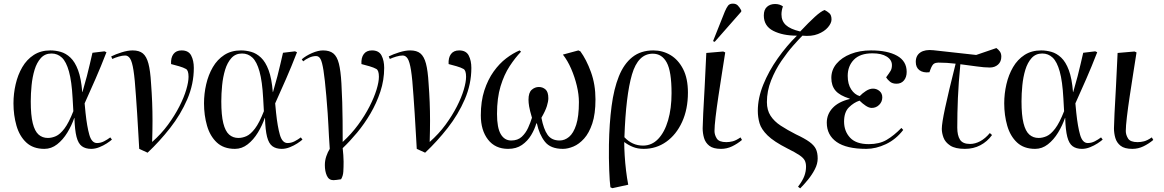

<svg xmlns="http://www.w3.org/2000/svg" viewBox="-20 -804 6398 1055"><path d="M224 14Q162 14 124.5 -21Q87 -56 70.5 -113.5Q54 -171 54 -236Q54 -289 66 -341Q78 -393 102.5 -435Q127 -477 165.5 -502Q204 -527 257 -527Q285 -527 313.5 -519Q342 -511 367 -487.5Q392 -464 409 -418.5Q426 -373 432 -298H433Q448 -349 457.5 -386Q467 -423 474 -453.5Q481 -484 488 -514L554 -522L565 -517Q534 -437 505 -371Q476 -305 445 -236L450 -184Q458 -108 471 -63Q484 -18 513 -18Q533 -18 551.5 -27.5Q570 -37 586 -49L595 -37Q585 -28 566.5 -16Q548 -4 525.5 5Q503 14 481 14Q450 14 430 -0.5Q410 -15 400.5 -52Q391 -89 389 -156H388Q374 -115 350 -75.5Q326 -36 294 -11Q262 14 224 14ZM243 -46Q265 -46 287.5 -56Q310 -66 334 -97.5Q358 -129 383 -193L379 -264Q374 -357 359 -411Q344 -465 320 -487.5Q296 -510 263 -510Q227 -510 204.5 -485Q182 -460 170 -420.5Q158 -381 153.5 -335Q149 -289 149 -247Q149 -171 160 -127Q171 -83 192 -64.5Q213 -46 243 -46Z M791 35 745 14Q743 -26 741 -55.5Q739 -85 737.5 -114.5Q736 -144 733.5 -182Q731 -220 727 -277Q721 -370 713.5 -417.5Q706 -465 695 -482Q684 -499 668 -499Q652 -499 632 -493Q612 -487 597 -480L591 -494Q615 -506 648.5 -516.5Q682 -527 709 -527Q745 -527 765 -510.5Q785 -494 795.5 -455Q806 -416 810 -346Q814 -293 816 -243Q818 -193 818 -140.5Q818 -88 816 -24Q866 -68 903 -118.5Q940 -169 965.5 -219Q991 -269 1003.5 -311.5Q1016 -354 1016 -382Q1016 -417 1002 -425Q988 -433 964 -440L920 -452Q918 -487 933 -507Q948 -527 978 -527Q1016 -527 1030.5 -499Q1045 -471 1045 -431Q1045 -342 1009 -258.5Q973 -175 915 -101Q857 -27 791 35Z M1271 14Q1209 14 1171.5 -21Q1134 -56 1117.5 -113.5Q1101 -171 1101 -236Q1101 -289 1113 -341Q1125 -393 1149.5 -435Q1174 -477 1212.5 -502Q1251 -527 1304 -527Q1332 -527 1360.5 -519Q1389 -511 1414 -487.5Q1439 -464 1456 -418.5Q1473 -373 1479 -298H1480Q1495 -349 1504.5 -386Q1514 -423 1521 -453.5Q1528 -484 1535 -514L1601 -522L1612 -517Q1581 -437 1552 -371Q1523 -305 1492 -236L1497 -184Q1505 -108 1518 -63Q1531 -18 1560 -18Q1580 -18 1598.5 -27.5Q1617 -37 1633 -49L1642 -37Q1632 -28 1613.5 -16Q1595 -4 1572.5 5Q1550 14 1528 14Q1497 14 1477 -0.5Q1457 -15 1447.5 -52Q1438 -89 1436 -156H1435Q1421 -115 1397 -75.5Q1373 -36 1341 -11Q1309 14 1271 14ZM1290 -46Q1312 -46 1334.5 -56Q1357 -66 1381 -97.5Q1405 -129 1430 -193L1426 -264Q1421 -357 1406 -411Q1391 -465 1367 -487.5Q1343 -510 1310 -510Q1274 -510 1251.5 -485Q1229 -460 1217 -420.5Q1205 -381 1200.5 -335Q1196 -289 1196 -247Q1196 -171 1207 -127Q1218 -83 1239 -64.5Q1260 -46 1290 -46Z M1812 186Q1787 186 1776 161.5Q1765 137 1765 103Q1765 78 1773 54.5Q1781 31 1792 14Q1789 -26 1787.5 -55.5Q1786 -85 1784.5 -114.5Q1783 -144 1780.5 -182Q1778 -220 1773 -277Q1765 -370 1757.5 -417Q1750 -464 1741 -480Q1732 -496 1717 -496Q1698 -496 1678.5 -487Q1659 -478 1646 -467L1638 -478Q1661 -498 1694.5 -512.5Q1728 -527 1755 -527Q1791 -527 1811.5 -510.5Q1832 -494 1842 -455Q1852 -416 1856 -346Q1859 -293 1860.5 -243Q1862 -193 1862.5 -140.5Q1863 -88 1863 -24Q1911 -68 1948 -118.5Q1985 -169 2010.5 -219Q2036 -269 2049 -311.5Q2062 -354 2062 -382Q2062 -417 2048 -425Q2034 -433 2010 -440L1966 -452Q1964 -487 1979 -507Q1994 -527 2024 -527Q2062 -527 2076.5 -499Q2091 -471 2091 -431Q2091 -364 2070 -300.5Q2049 -237 2015.5 -180Q1982 -123 1942 -75Q1902 -27 1863 10Q1865 26 1866.5 48.5Q1868 71 1868 84Q1868 115 1866.5 139Q1865 163 1854 181Q1842 183 1829.5 184.5Q1817 186 1812 186Z M2316 35 2270 14Q2268 -26 2266 -55.5Q2264 -85 2262.5 -114.5Q2261 -144 2258.5 -182Q2256 -220 2252 -277Q2246 -370 2238.5 -417.5Q2231 -465 2220 -482Q2209 -499 2193 -499Q2177 -499 2157 -493Q2137 -487 2122 -480L2116 -494Q2140 -506 2173.5 -516.5Q2207 -527 2234 -527Q2270 -527 2290 -510.5Q2310 -494 2320.5 -455Q2331 -416 2335 -346Q2339 -293 2341 -243Q2343 -193 2343 -140.5Q2343 -88 2341 -24Q2391 -68 2428 -118.5Q2465 -169 2490.5 -219Q2516 -269 2528.5 -311.5Q2541 -354 2541 -382Q2541 -417 2527 -425Q2513 -433 2489 -440L2445 -452Q2443 -487 2458 -507Q2473 -527 2503 -527Q2541 -527 2555.5 -499Q2570 -471 2570 -431Q2570 -342 2534 -258.5Q2498 -175 2440 -101Q2382 -27 2316 35Z M2772 14Q2701 14 2661.5 -37Q2622 -88 2622 -170Q2622 -248 2641.5 -307.5Q2661 -367 2692.5 -411Q2724 -455 2761.5 -483.5Q2799 -512 2835 -527L2843 -520Q2811 -487 2780.5 -440.5Q2750 -394 2730.5 -330Q2711 -266 2711 -178Q2711 -102 2731.5 -67Q2752 -32 2789 -32Q2825 -32 2847 -52.5Q2869 -73 2882 -102Q2895 -131 2903 -157Q2891 -198 2887.5 -219Q2884 -240 2884 -256Q2884 -295 2901.5 -310.5Q2919 -326 2941 -326Q2962 -326 2977.5 -312.5Q2993 -299 2993 -264Q2993 -247 2985 -221Q2977 -195 2955 -157Q2967 -94 2989 -63Q3011 -32 3055 -32Q3083 -32 3107 -52Q3131 -72 3146 -118Q3161 -164 3161 -243Q3161 -285 3149.5 -333Q3138 -381 3118.5 -426Q3099 -471 3073 -504L3158 -527L3169 -522Q3202 -477 3227 -408.5Q3252 -340 3252 -258Q3252 -178 3234.5 -125.5Q3217 -73 3189.5 -42.5Q3162 -12 3131 1Q3100 14 3073 14Q3005 14 2974 -25.5Q2943 -65 2930 -126H2927Q2918 -94 2898.5 -61.5Q2879 -29 2848 -7.5Q2817 14 2772 14Z M3345 230 3334 225Q3330 195 3327.5 131Q3325 67 3326 -9Q3328 -125 3340.5 -220.5Q3353 -316 3380.5 -384.5Q3408 -453 3454.5 -490Q3501 -527 3570 -527Q3621 -527 3664 -501.5Q3707 -476 3733.5 -424.5Q3760 -373 3760 -295Q3760 -204 3728 -134Q3696 -64 3641 -25Q3586 14 3517 14Q3484 14 3458 3.5Q3432 -7 3411 -23H3410Q3410 9 3412.5 50Q3415 91 3420 133Q3425 175 3432 211ZM3513 -4Q3562 -4 3597 -41Q3632 -78 3651 -143Q3670 -208 3670 -292Q3670 -412 3643.5 -460.5Q3617 -509 3567 -509Q3486 -509 3452.5 -394.5Q3419 -280 3411 -50Q3454 -4 3513 -4Z M3942 14Q3899 14 3877.5 -3Q3856 -20 3848.5 -46Q3841 -72 3841 -99Q3841 -120 3844 -180.5Q3847 -241 3852 -327.5Q3857 -414 3861 -513L3954 -521L3965 -516Q3957 -465 3947 -401.5Q3937 -338 3927.5 -275Q3918 -212 3912 -161Q3906 -110 3906 -84Q3906 -63 3918.5 -43Q3931 -23 3971 -23Q3988 -23 4006 -27.5Q4024 -32 4049 -49L4057 -35Q4032 -14 4003 0Q3974 14 3942 14ZM3907 -574 3898 -578 3963 -741Q3972 -762 3980.5 -773Q3989 -784 4007 -784Q4024 -784 4034 -774Q4044 -764 4053 -747V-740Z M4377 231 4365 222Q4390 189 4399.5 163.5Q4409 138 4409 112Q4409 91 4401.5 77Q4394 63 4372.5 48.5Q4351 34 4307 12Q4232 -26 4197.5 -60Q4163 -94 4153.5 -127Q4144 -160 4144 -195Q4144 -265 4174 -339Q4204 -413 4253 -482.5Q4302 -552 4359 -608Q4281 -608 4229 -634.5Q4177 -661 4177 -719Q4177 -751 4194.5 -766.5Q4212 -782 4239 -782Q4264 -782 4282 -769Q4274 -746 4274 -725Q4274 -689 4298 -666.5Q4322 -644 4377 -631Q4424 -681 4457.5 -711.5Q4491 -742 4511 -749Q4525 -742 4537 -731.5Q4549 -721 4549 -697Q4549 -677 4529.5 -654Q4510 -631 4474.5 -617Q4439 -603 4389 -608Q4371 -590 4339 -554Q4307 -518 4273.5 -469Q4240 -420 4217 -362Q4194 -304 4194 -243Q4194 -199 4214 -168Q4234 -137 4270 -113.5Q4306 -90 4353 -66Q4402 -43 4427.5 -24.5Q4453 -6 4463 14.5Q4473 35 4473 67Q4473 96 4457.5 126Q4442 156 4420 183Q4398 210 4377 231Z M4740 14Q4631 14 4577 -24Q4523 -62 4523 -130Q4523 -176 4555 -210.5Q4587 -245 4649 -260V-262Q4594 -279 4571 -306Q4548 -333 4548 -376Q4548 -420 4576.5 -454Q4605 -488 4654.5 -507.5Q4704 -527 4766 -527Q4857 -527 4909.5 -497.5Q4962 -468 4962 -409Q4962 -380 4947 -362Q4932 -344 4906 -344Q4884 -344 4870.5 -355Q4857 -366 4849 -379Q4866 -402 4873.5 -414.5Q4881 -427 4881 -446Q4881 -475 4852.5 -493Q4824 -511 4774 -511Q4706 -511 4672 -476Q4638 -441 4638 -387Q4638 -342 4657 -313Q4676 -284 4704 -276Q4718 -291 4738 -304Q4758 -317 4777 -317Q4797 -317 4812.5 -304Q4828 -291 4828 -269Q4828 -245 4811 -228Q4794 -211 4770 -211Q4755 -211 4737 -223Q4719 -235 4703 -251Q4672 -241 4645 -214.5Q4618 -188 4618 -136Q4618 -83 4651 -47.5Q4684 -12 4754 -12Q4812 -12 4852 -35.5Q4892 -59 4933 -101L4943 -90Q4903 -38 4848 -12Q4793 14 4740 14Z M5282 14Q5229 14 5201.5 -4Q5174 -22 5164.5 -47.5Q5155 -73 5155 -96Q5155 -126 5173 -210.5Q5191 -295 5231 -454Q5183 -460 5136 -460Q5122 -460 5112 -454Q5102 -448 5092 -421L5087 -407Q5053 -403 5032.5 -418Q5012 -433 5012 -464Q5012 -499 5037.5 -516Q5063 -533 5109 -528L5344 -502L5455 -540Q5466 -532 5474 -521Q5482 -510 5482 -493Q5482 -465 5464 -449Q5446 -433 5419 -433Q5389 -433 5347 -439Q5305 -445 5257 -451Q5247 -350 5243.5 -265.5Q5240 -181 5240 -103Q5240 -60 5255 -36.5Q5270 -13 5310 -13Q5338 -13 5366 -28Q5394 -43 5419 -73L5431 -62Q5405 -26 5367 -6Q5329 14 5282 14Z M5668 14Q5606 14 5568.5 -21Q5531 -56 5514.5 -113.5Q5498 -171 5498 -236Q5498 -289 5510 -341Q5522 -393 5546.5 -435Q5571 -477 5609.5 -502Q5648 -527 5701 -527Q5729 -527 5757.5 -519Q5786 -511 5811 -487.5Q5836 -464 5853 -418.5Q5870 -373 5876 -298H5877Q5892 -349 5901.5 -386Q5911 -423 5918 -453.5Q5925 -484 5932 -514L5998 -522L6009 -517Q5978 -437 5949 -371Q5920 -305 5889 -236L5894 -184Q5902 -108 5915 -63Q5928 -18 5957 -18Q5977 -18 5995.5 -27.5Q6014 -37 6030 -49L6039 -37Q6029 -28 6010.5 -16Q5992 -4 5969.5 5Q5947 14 5925 14Q5894 14 5874 -0.5Q5854 -15 5844.5 -52Q5835 -89 5833 -156H5832Q5818 -115 5794 -75.5Q5770 -36 5738 -11Q5706 14 5668 14ZM5687 -46Q5709 -46 5731.5 -56Q5754 -66 5778 -97.5Q5802 -129 5827 -193L5823 -264Q5818 -357 5803 -411Q5788 -465 5764 -487.5Q5740 -510 5707 -510Q5671 -510 5648.5 -485Q5626 -460 5614 -420.5Q5602 -381 5597.5 -335Q5593 -289 5593 -247Q5593 -171 5604 -127Q5615 -83 5636 -64.5Q5657 -46 5687 -46Z M6202 14Q6159 14 6137.5 -3Q6116 -20 6108.5 -46Q6101 -72 6101 -99Q6101 -120 6104 -180.5Q6107 -241 6112 -327.5Q6117 -414 6121 -513L6214 -521L6225 -516Q6217 -465 6207 -401.5Q6197 -338 6187.5 -275Q6178 -212 6172 -161Q6166 -110 6166 -84Q6166 -63 6178.5 -43Q6191 -23 6231 -23Q6248 -23 6266 -27.5Q6284 -32 6309 -49L6317 -35Q6292 -14 6263 0Q6234 14 6202 14Z"/></svg>

Font: Literata 72pt
Style: Italic
Weight: 400
Italic angle: -2°
Designer: Latin by Veronika Burian and Jose Scaglione. Greek by Irene Vlachou. Cyrillic by Vera Evstafieva
Foundry: TypeTogether
Version: Version 3.002